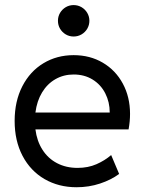

<svg xmlns="http://www.w3.org/2000/svg" viewBox="-20 -748 588 775"><path d="M39.1 -259.8Q39.1 -339.4 70.1 -399.7Q101.1 -460 155.3 -492.7Q209.5 -525.4 277.3 -525.4Q343.3 -525.4 395 -494.9Q446.8 -464.4 475.8 -410.4Q504.9 -356.4 504.9 -288.1Q504.9 -257.8 499 -225.6H123Q128.9 -178.7 151.4 -143.6Q173.8 -108.4 210.2 -89.4Q246.6 -70.3 293 -70.3Q335.4 -70.3 369.4 -85.2Q403.3 -100.1 428.7 -122.1L460.9 -45.9Q428.7 -22 383.8 -7.1Q338.9 7.8 289.1 7.8Q216.8 7.8 159.9 -25.1Q103 -58.1 71 -118.9Q39.1 -179.7 39.1 -259.8ZM422.9 -293.9Q422.9 -335.9 405 -371.1Q387.2 -406.2 354 -426.8Q320.8 -447.3 277.3 -447.3Q236.8 -447.3 203.9 -428.5Q170.9 -409.7 149.9 -375Q128.9 -340.3 123 -293.9ZM213.9 -664.1Q213.9 -681.6 222.4 -696Q231 -710.4 245.4 -719Q259.8 -727.5 277.3 -727.5Q294.4 -727.5 309.1 -719Q323.7 -710.4 332.3 -695.8Q340.8 -681.2 340.8 -664.1Q340.8 -647 332.3 -632.3Q323.7 -617.7 309.1 -609.1Q294.4 -600.6 277.3 -600.6Q259.8 -600.6 245.4 -609.1Q231 -617.7 222.4 -632.1Q213.9 -646.5 213.9 -664.1Z"/></svg>

Font: Reddit Sans Fudge
Style: Regular
Weight: 400
Designer: Stephen Hutchings
Foundry: Reddit
Version: Version 1.011